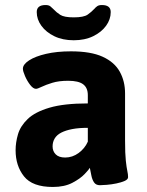

<svg xmlns="http://www.w3.org/2000/svg" viewBox="-20 -735 585 763"><path d="M262 -531Q341 -531 388 -509.5Q435 -488 456 -450Q477 -412 477 -364V-176Q477 -124 480 -96.5Q483 -69 486 -55.5Q489 -42 489 -31Q489 -22 475.5 -16Q462 -10 442.5 -6Q423 -2 404.5 -0.5Q386 1 377 1Q361 1 353.5 -10.5Q346 -22 343 -38Q340 -54 337 -68Q334 -62 316.5 -43.5Q299 -25 267.5 -8.5Q236 8 190 8Q109 8 75.5 -34Q42 -76 42 -138Q42 -169 51.5 -201.5Q61 -234 90 -262Q119 -290 176.5 -307Q234 -324 329 -324V-357Q329 -386 310.5 -400Q292 -414 251 -414Q214 -414 188 -406Q162 -398 145.5 -390Q129 -382 123 -382Q112 -382 100 -397.5Q88 -413 79.5 -432.5Q71 -452 71 -462Q71 -479 95.5 -495Q120 -511 163 -521Q206 -531 262 -531ZM329 -227Q293 -227 267 -222Q241 -217 223.5 -208Q206 -199 197.5 -185Q189 -171 189 -153Q189 -134 201.5 -121.5Q214 -109 239 -109Q268 -109 292.5 -127Q317 -145 329 -172ZM385 -715Q420 -715 420 -687Q420 -658 401.5 -632.5Q383 -607 350 -591Q317 -575 273 -575Q229 -575 196 -591Q163 -607 144.5 -632.5Q126 -658 126 -687Q126 -715 161 -715Q174 -715 180.5 -709.5Q187 -704 194 -697Q204 -686 219.5 -676Q235 -666 273 -666Q313 -666 328.5 -677Q344 -688 354 -699Q360 -706 366.5 -710.5Q373 -715 385 -715Z"/></svg>

Font: Asap VF Beta
Style: Regular
Weight: 400
Designer: Pablo Cosgaya
Foundry: Pablo Cosgaya
Version: Version 1.007